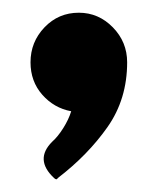

<svg xmlns="http://www.w3.org/2000/svg" viewBox="-20 -272 247 302"><path d="M104 -252Q135 -252 157.5 -229Q180 -206 180 -174Q180 -116 149 -72Q118 -28 71 8Q69 12 65 8Q34 -21 62 -49Q71 -57 79.5 -70.5Q88 -84 92 -97Q65 -102 46.5 -123Q28 -144 28 -174Q28 -206 50 -229Q72 -252 104 -252Z"/></svg>

Font: Zain Black
Style: Regular
Weight: 900
Designer: Zain,Boutros
Foundry: Mobile Telecommunications Company (Zain), 2024
Version: Version 1.50; ttfautohint (v1.8.4)